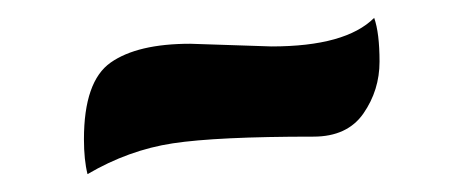

<svg xmlns="http://www.w3.org/2000/svg" viewBox="-20 -424 520 215"><path d="M193 -375 284 -372Q367 -372 399 -404Q405 -387 405 -355Q405 -323 387 -297Q369 -271 331 -271Q223 -271 173.5 -263.5Q124 -256 78 -229Q74 -245 74 -268Q74 -333 104 -354Q134 -375 193 -375Z"/></svg>

Font: Merienda
Style: Regular
Weight: 400
Designer: Eduardo Rodriguez Tunni
Foundry: Eduardo Rodriguez Tunni
Version: Version 1.001